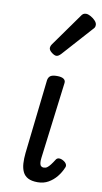

<svg xmlns="http://www.w3.org/2000/svg" viewBox="-95 -885 502 944"><g transform="rotate(10 156.0 -412.5)"><path d="M164 16Q134 16 116 6.5Q98 -3 89.5 -21Q81 -39 79.5 -63Q78 -87 81 -115L123 -487Q126 -502 136 -508.5Q146 -515 168 -515Q191 -515 201.5 -507.5Q212 -500 210 -487L162 -105Q160 -89 161.5 -79Q163 -69 168 -64.5Q173 -60 181 -60Q191 -60 198.5 -65.5Q206 -71 214.5 -82Q223 -93 233 -109Q238 -117 248 -117.5Q258 -118 270 -111Q282 -104 286 -95Q290 -86 285 -77Q275 -53 258 -32Q241 -11 217.5 2.5Q194 16 164 16ZM147 -612Q137 -612 123 -623Q109 -634 109 -645Q109 -649 110.5 -653.5Q112 -658 116 -664L230 -824Q236 -834 242 -837.5Q248 -841 256 -841Q266 -841 279.5 -833.5Q293 -826 302.5 -815.5Q312 -805 312 -795Q312 -787 309.5 -782.5Q307 -778 300 -771L170 -626Q157 -612 147 -612Z"/></g></svg>

Font: Playwrite GB S
Style: Italic
Weight: 400
Italic angle: -7°
Designer: Veronika Burian, José Scaglione
Foundry: TypeTogether
Version: Version 1.000